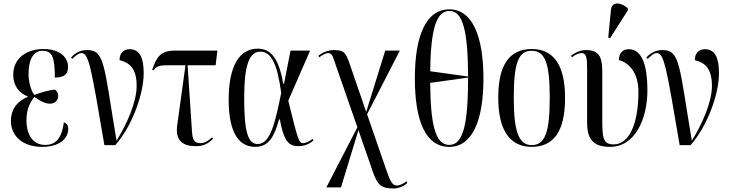

<svg xmlns="http://www.w3.org/2000/svg" viewBox="-20 -823 4135 1089"><path d="M220 10C314 10 367 -35 367 -92C367 -111 359 -124 342 -129C329 -28 288 -1 236 -1C159 -1 130 -71 130 -139C130 -215 157 -249 175 -273C220 -242 243 -235 264 -235C291 -235 310 -254 310 -277C310 -299 299 -311 291 -315C257 -311 223 -302 175 -285C164 -293 142 -347 142 -401C142 -499 177 -535 221 -535C278 -535 291 -495 291 -383C350 -383 366 -407 366 -445C366 -488 331 -545 225 -545C137 -545 55 -497 55 -399C55 -336 89 -295 137 -276V-273C87 -254 42 -212 42 -137C42 -54 105 10 220 10Z M572 0H634C727 -105 795 -285 795 -409C795 -496 772 -544 715 -544C680 -544 658 -521 658 -482C717 -467 755 -434 755 -335C755 -244 699 -118 641 -25C569 -453 575 -539 475 -539C438 -539 410 -526 383 -497L390 -489C414 -512 428 -522 442 -522C485 -522 498 -433 572 0Z M1089 6C1129 6 1153 -2 1189 -36L1182 -44C1167 -29 1143 -11 1118 -11C1081 -11 1072 -32 1069 -76L1044 -453H1203L1213 -536H971C890 -536 868 -499 843 -427L850 -424C870 -450 885 -453 940 -453H1032L985 -112C973 -25 1018 6 1089 6Z M1428 10C1507 10 1537 -54 1563 -146H1567C1589 -31 1612 6 1672 6C1713 6 1739 -11 1758 -26L1753 -35C1741 -25 1716 -11 1699 -11C1674 -11 1668 -38 1615 -252L1739 -536H1628L1591 -349H1586C1559 -512 1503 -547 1441 -547C1339 -547 1277 -451 1277 -257C1277 -65 1338 10 1428 10ZM1442 -6C1386 -6 1365 -76 1365 -266C1365 -456 1394 -530 1457 -530C1519 -530 1553 -459 1575 -296C1542 -134 1515 -6 1442 -6Z M2214 246C2242 246 2277 230 2290 214L2285 205C2272 218 2247 229 2231 229C2204 229 2192 203 2168 132L2062 -175L2248 -536H2165L2057 -188L1966 -453C1942 -524 1933 -539 1873 -539C1843 -539 1813 -528 1786 -507L1791 -498C1806 -510 1828 -522 1841 -522C1862 -522 1867 -505 1875 -481L2007 -101L1831 240H1914L2013 -85L2094 149C2120 224 2139 246 2214 246Z M2528 10C2658 10 2722 -137 2722 -378C2722 -620 2658 -770 2529 -770C2396 -770 2333 -620 2333 -379C2333 -137 2394 10 2528 10ZM2635 -389 2420 -419C2423 -646 2451 -761 2529 -761C2606 -761 2634 -646 2635 -389ZM2528 -1C2448 -1 2422 -120 2420 -353L2635 -383C2635 -121 2608 -1 2528 -1Z M2995 10C3120 10 3185 -77 3185 -268C3185 -453 3120 -545 2997 -545C2868 -545 2806 -454 2806 -268C2806 -79 2876 10 2995 10ZM2996 0C2924 0 2894 -73 2894 -268C2894 -465 2920 -535 2995 -535C3072 -535 3098 -465 3098 -268C3098 -74 3072 0 2996 0Z M3440 -606 3541 -764V-776C3503 -810 3450 -818 3445 -766L3430 -610ZM3440 10C3583 10 3652 -150 3652 -310C3652 -431 3630 -544 3546 -544C3512 -544 3490 -521 3490 -482C3544 -469 3601 -415 3601 -303C3601 -115 3546 -4 3461 -4C3398 -4 3396 -45 3396 -151V-408C3396 -484 3389 -539 3304 -539C3274 -539 3245 -527 3219 -507L3224 -498C3246 -516 3266 -522 3278 -522C3307 -522 3310 -492 3310 -433V-127C3310 -34 3345 10 3440 10Z M3835 0H3897C3990 -105 4058 -285 4058 -409C4058 -496 4035 -544 3978 -544C3943 -544 3921 -521 3921 -482C3980 -467 4018 -434 4018 -335C4018 -244 3962 -118 3904 -25C3832 -453 3838 -539 3738 -539C3701 -539 3673 -526 3646 -497L3653 -489C3677 -512 3691 -522 3705 -522C3748 -522 3761 -433 3835 0Z"/></svg>

Font: Noto Serif Display ExtraCondensed
Style: Regular
Weight: 400
Width: 2
Designer: Monotype Design Team
Foundry: Monotype Imaging Inc.
Version: Version 2.009